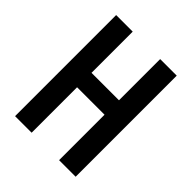

<svg xmlns="http://www.w3.org/2000/svg" viewBox="-198 -836 959 959"><g transform="rotate(45 281.0 -357.0)"><path d="M495 0V-714H378V-423H184V-714H67V0H184V-321H378V0Z"/></g></svg>

Font: Noto Sans Myanmar ExtraCondensed SemiBold
Style: Regular
Weight: 600
Width: 2
Designer: Monotype Design Team
Foundry: Monotype Imaging Inc.
Version: Version 2.107